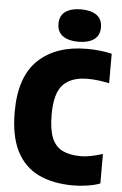

<svg xmlns="http://www.w3.org/2000/svg" viewBox="-63 -1009 677 1063"><g transform="rotate(5 275.5 -477.5)"><path d="M385 10Q272 10 192 -28.5Q112 -67 69.5 -150.2Q27 -233.5 27 -368Q27 -562.5 125 -656.2Q223 -750 396 -750Q471 -750 534 -735V-571Q505.5 -577 475.5 -581Q445.5 -585 414 -585Q323.5 -585 277.8 -537.5Q232 -490 232 -370Q232 -287.5 251.5 -240.8Q271 -194 311.2 -174.5Q351.5 -155 414 -155Q439 -155 469.8 -161.2Q500.5 -167.5 534 -178V-14Q505.5 -3 464.8 3.5Q424 10 385 10ZM344 -785Q289.5 -785 257.8 -807.2Q226 -829.5 226 -875Q226 -921 257.8 -943Q289.5 -965 344 -965Q399 -965 430.5 -943Q462 -921 462 -875Q462 -829.5 430.5 -807.2Q399 -785 344 -785Z"/></g></svg>

Font: Encode Sans Cnd Black
Style: Regular
Weight: 900
Width: 3
Designer: Multiple Designers
Foundry: Impallari Type
Version: Version 3.002; ttfautohint (v1.8.3) -l 8 -r 50 -G 200 -x 14 